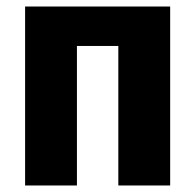

<svg xmlns="http://www.w3.org/2000/svg" viewBox="-20 -569 600 589"><path d="M502 -549V0H343V-428H216V0H57V-549Z"/></svg>

Font: Noto Sans Display SemiCondensed Extra
Style: Regular
Weight: 800
Width: 4
Designer: Monotype Design Team
Foundry: Monotype Imaging Inc.
Version: Version 1.900